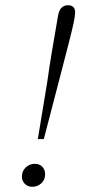

<svg xmlns="http://www.w3.org/2000/svg" viewBox="-20 -708 332 736"><path d="M125 -175 161 -393Q170 -457 178 -504.5Q186 -552 192 -586.5Q198 -621 202 -645Q206 -670 216.5 -679Q227 -688 240 -688Q254 -688 261 -681Q268 -674 268 -661Q268 -648 262.5 -621.5Q257 -595 243.5 -542.5Q230 -490 207 -401.5Q184 -313 148 -175ZM64 -31Q64 -52 78.5 -66Q93 -80 113 -80Q132 -80 142.5 -68.5Q153 -57 153 -40Q153 -19 138.5 -5.5Q124 8 104 8Q86 8 75 -3.5Q64 -15 64 -31Z"/></svg>

Font: Source Serif 4 18pt Light
Style: Italic
Weight: 300
Italic angle: -12°
Designer: Frank Grießhammer
Foundry: Adobe Systems Incorporated
Version: Version 4.004;hotconv 1.0.116;makeotfexe 2.5.65601